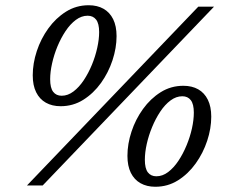

<svg xmlns="http://www.w3.org/2000/svg" viewBox="-20 -708 862 733"><path d="M83 0 737 -682.5H797L143 0ZM215.5 -342.5Q239 -342.5 260.5 -358.8Q282 -375 299.8 -401.8Q317.5 -428.5 330.8 -460.5Q344 -492.5 351.2 -525.2Q358.5 -558 358.5 -585.5Q358.5 -618 347 -633Q335.5 -648 314.5 -648Q291 -648 269.5 -632Q248 -616 230.2 -589.2Q212.5 -562.5 199.2 -530.5Q186 -498.5 178.8 -465.8Q171.5 -433 171.5 -405.5Q171.5 -372.5 183 -357.5Q194.5 -342.5 215.5 -342.5ZM318.5 -688Q351.5 -688 375.2 -674.5Q399 -661 412 -634.8Q425 -608.5 425 -570Q425 -525 409.5 -478Q394 -431 365.5 -391.2Q337 -351.5 298 -327Q259 -302.5 211.5 -302.5Q179 -302.5 155 -316Q131 -329.5 118 -355.8Q105 -382 105 -420.5Q105 -466 120.5 -513Q136 -560 164.5 -599.5Q193 -639 232 -663.5Q271 -688 318.5 -688ZM577 -35Q600.5 -35 622 -51.2Q643.5 -67.5 661.2 -94.2Q679 -121 692.2 -153Q705.5 -185 712.8 -217.8Q720 -250.5 720 -278Q720 -310.5 708.5 -325.5Q697 -340.5 676 -340.5Q652.5 -340.5 631 -324.5Q609.5 -308.5 591.8 -281.8Q574 -255 560.8 -223Q547.5 -191 540.2 -158.2Q533 -125.5 533 -98Q533 -65 544.5 -50Q556 -35 577 -35ZM680 -380.5Q713 -380.5 736.8 -367Q760.5 -353.5 773.5 -327.2Q786.5 -301 786.5 -262.5Q786.5 -217.5 771 -170.5Q755.5 -123.5 727 -83.8Q698.5 -44 659.5 -19.5Q620.5 5 573 5Q540.5 5 516.5 -8.5Q492.5 -22 479.5 -48.2Q466.5 -74.5 466.5 -113Q466.5 -158.5 482 -205.5Q497.5 -252.5 526 -292Q554.5 -331.5 593.5 -356Q632.5 -380.5 680 -380.5Z"/></svg>

Font: Newsreader
Style: Italic
Weight: 400
Italic angle: -17°
Designer: Hugues Gentile
Foundry: Production Type
Version: Version 1.003